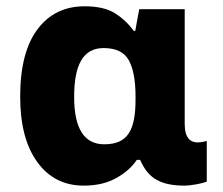

<svg xmlns="http://www.w3.org/2000/svg" viewBox="-20 -578 706 608"><path d="M245.1 9.8C285.2 9.8 319.3 2 348.1 -14.2C377 -30.3 398.4 -49.3 413.1 -71.8H423.8C437 -41 454.6 -20 476.6 -8.3C498 3.9 527.3 9.8 564 9.8C574.7 9.8 587.9 8.3 603.5 5.4C619.1 2.4 629.4 -0.5 634.8 -2.9V-131.8C629.4 -129.4 613.8 -127 606 -127C584.5 -127 564.9 -139.6 564.9 -185.1V-548.8H420.9L408.2 -480H403.8C387.7 -502 368.2 -520.5 344.7 -535.6C320.8 -550.8 288.6 -558.1 248 -558.1C185.1 -558.1 135.7 -534.2 99.1 -485.8C62.5 -437.5 43.9 -366.2 43.9 -272C43.9 -183.6 62 -114.3 98.1 -64.9C133.8 -15.1 183.1 9.8 245.1 9.8ZM310.1 -121.1C246.6 -121.1 214.8 -170.9 214.8 -271C214.8 -371.1 242.2 -425.8 308.1 -425.8C347.7 -425.8 374 -412.6 388.2 -386.7C402.3 -360.4 409.2 -322.3 409.2 -272.9V-263.2C409.2 -164.1 383.8 -121.1 310.1 -121.1Z"/></svg>

Font: Noto Reveo Sans
Style: Regular
Weight: 800
Designer: Monotype Design Team
Foundry: Monotype Imaging Inc.
Version: Version 2.007